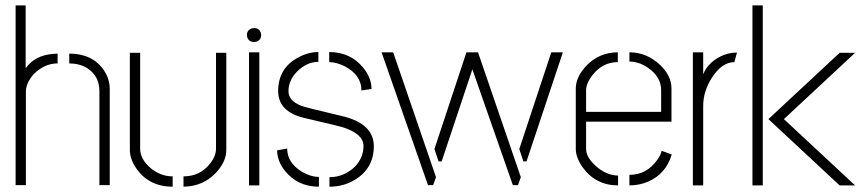

<svg xmlns="http://www.w3.org/2000/svg" viewBox="-20 -702 3277 727"><path d="M39.1 -1V-681.6H77.1V-443.4Q112.3 -493.2 182.6 -498Q191.4 -499 198.2 -499V-461.9Q147.5 -461.9 106.4 -419.9Q79.1 -388.7 78.1 -356.4V-1ZM242.2 -461.9V-499Q330.1 -499 373 -436.5Q395.5 -403.3 395.5 -365.2V-1H356.4V-356.4Q356.4 -415 309.6 -444.3Q280.3 -461.9 242.2 -461.9Z M471.7 -133.8V-502H510.7V-138.7Q510.7 -98.6 552.7 -63.5Q589.8 -34.2 633.8 -34.2V4.9Q542 4.9 494.1 -67.4Q471.7 -101.6 471.7 -133.8ZM674.8 4.9V-34.2Q738.3 -34.2 776.4 -84Q797.9 -111.3 797.9 -138.7V-502H836.9V-133.8Q836.9 -89.8 796.9 -46.9Q748 3.9 674.8 4.9Z M915 -569.3Q915 -588.9 934.6 -594.7Q939.5 -595.7 942.4 -595.7Q961.9 -595.7 967.8 -577.1Q968.8 -573.2 968.8 -569.3Q968.8 -549.8 950.2 -543.9Q946.3 -543 942.4 -543Q921.9 -543 916 -561.5Q915 -566.4 915 -569.3ZM922.9 0V-503.9H961.9V0Z M1029.3 -132.8 1067.4 -139.6Q1067.4 -85.9 1123 -51.8Q1156.2 -32.2 1187.5 -32.2V4.9Q1106.4 4.9 1057.6 -56.6Q1029.3 -93.8 1029.3 -132.8ZM1033.2 -356.4Q1033.2 -445.3 1111.3 -485.4Q1147.5 -504.9 1185.5 -504.9V-467.8Q1141.6 -467.8 1104.5 -430.7Q1072.3 -397.5 1072.3 -356.4Q1072.3 -320.3 1122.1 -300.8Q1138.7 -294.9 1257.8 -266.6Q1273.4 -262.7 1286.1 -259.8Q1394.5 -230.5 1395.5 -149.4Q1395.5 -64.5 1324.2 -21.5Q1281.2 4.9 1227.5 4.9V-31.2Q1282.2 -31.2 1323.2 -70.3Q1356.4 -104.5 1356.4 -149.4Q1356.4 -195.3 1276.4 -220.7Q1263.7 -224.6 1142.6 -252.9Q1135.7 -254.9 1129.9 -255.9Q1034.2 -279.3 1033.2 -356.4ZM1226.6 -466.8V-504.9Q1307.6 -504.9 1356.4 -444.3Q1386.7 -406.2 1386.7 -365.2L1348.6 -359.4Q1348.6 -418.9 1283.2 -452.1Q1252 -466.8 1226.6 -466.8Z M1424.8 -503.9 1600.6 -1H1620.1L1630.9 -31.2L1468.8 -503.9ZM1625 -137.7 1640.6 -90.8H1652.3L1768.6 -439.5L1921.9 -1H1941.4L1952.1 -31.2L1790 -503.9H1746.1ZM1946.3 -137.7 1961.9 -90.8H1973.6L2111.3 -503.9H2067.4Z M2160.2 -137.7V-368.2Q2161.1 -412.1 2201.2 -454.1Q2250 -503.9 2319.3 -503.9V-466.8Q2259.8 -466.8 2220.7 -414.1Q2199.2 -384.8 2199.2 -360.4V-278.3H2483.4V-360.4Q2483.4 -411.1 2433.6 -445.3Q2399.4 -468.8 2363.3 -468.8V-503.9Q2428.7 -503.9 2479.5 -456.1Q2521.5 -416 2522.5 -369.1V-241.2H2199.2V-137.7Q2199.2 -106.4 2237.3 -72.3Q2276.4 -38.1 2320.3 -37.1V0Q2235.4 0 2185.5 -69.3Q2160.2 -106.4 2160.2 -137.7ZM2363.3 0V-40Q2428.7 -40 2468.8 -96.7Q2481.4 -114.3 2485.4 -130.9L2523.4 -117.2Q2502 -43.9 2434.6 -14.6Q2401.4 0 2363.3 0Z M2603.5 0V-503.9H2642.6V-420.9Q2659.2 -461.9 2704.1 -486.3Q2735.4 -502.9 2769.5 -502.9H2770.5L2760.7 -466.8Q2713.9 -466.8 2675.8 -408.2Q2642.6 -356.4 2642.6 -300.8V0Z M2829.1 0V-681.6H2868.2V0ZM2889.6 -251 3159.2 -502H3217.8L2948.2 -251L3217.8 0H3159.2Z"/></svg>

Font: Post No Bills Colombo
Style: Light
Weight: 400
Designer: Kosala Senevirathne, Siva Puranthara, Lasantha Premarathna, Tharique Azeez
Foundry: Mooniak
Version: Version 1.220 ; ttfautohint (v1.5)